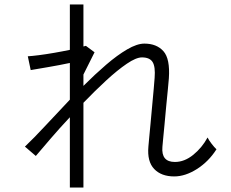

<svg xmlns="http://www.w3.org/2000/svg" viewBox="-20 -810 1040 863"><path d="M294 33V-283Q248 -234 208.5 -188Q169 -142 141 -109L92 -151Q132 -189 184.5 -245.5Q237 -302 294 -362V-527Q247 -517 197 -508.5Q147 -500 118 -495L105 -557Q123 -558 154.5 -562Q186 -566 223.5 -572.5Q261 -579 294 -586V-790H355V-601Q358 -602 360.5 -602.5Q363 -603 366 -604L405 -575L355 -475V-424Q407 -476 457 -519Q507 -562 551.5 -588Q596 -614 629 -614Q684 -614 714.5 -580Q745 -546 739 -458Q738 -442 734.5 -408Q731 -374 727 -332Q723 -290 719.5 -250.5Q716 -211 713 -183Q710 -155 710 -150Q704 -82 766 -82Q809 -82 848.5 -114Q888 -146 913 -192Q918 -181 931 -164Q944 -147 953 -139Q918 -84 865.5 -50.5Q813 -17 763 -17Q705 -17 673 -50.5Q641 -84 647 -151Q647 -156 650 -184.5Q653 -213 656.5 -253Q660 -293 664 -335Q668 -377 671 -411Q674 -445 675 -460Q679 -510 666 -531Q653 -552 618 -552Q592 -552 550 -523.5Q508 -495 457.5 -448.5Q407 -402 355 -348V33Z"/></svg>

Font: Zen Kaku Gothic New
Style: Regular
Weight: 400
Designer: Yoshimichi Ohira
Foundry: Positype
Version: Version 1.001